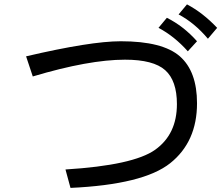

<svg xmlns="http://www.w3.org/2000/svg" viewBox="-20 -872 1040 895"><path d="M992.2 -742.2 949.2 -691.4Q886.7 -765.6 812.5 -804.7L851.6 -851.6Q925.8 -812.5 992.2 -742.2ZM898.4 -679.7 855.5 -632.8Q793 -703.1 718.8 -742.2L757.8 -789.1Q835.9 -750 898.4 -679.7ZM308.6 3.9 285.2 -82Q601.6 -101.6 703.1 -173.8Q804.7 -246.1 804.7 -386.7Q804.7 -496.1 750 -544.9Q695.3 -593.8 562.5 -593.8Q394.5 -593.8 132.8 -515.6L101.6 -609.4Q402.3 -679.7 543 -679.7Q738.3 -679.7 818.4 -609.4Q898.4 -539.1 898.4 -390.6Q898.4 -210.9 773.4 -111.3Q648.4 -11.7 308.6 3.9Z"/></svg>

Font: Droid Sans Fallback
Style: Regular
Weight: 400
Designer: Steve Matteson
Foundry: Ascender Corporation
Version: 3.00 (Khmer version)